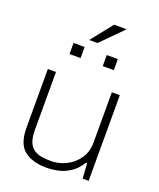

<svg xmlns="http://www.w3.org/2000/svg" viewBox="-163 -996 918 1108"><g transform="rotate(20 295.5 -442.5)"><path d="M258 12Q170 12 120.5 -27.5Q71 -67 71 -166V-526H121V-171Q121 -125 132 -97.5Q143 -70 163.5 -56Q184 -42 211 -37.5Q238 -33 269 -33Q317 -33 361.5 -55Q406 -77 435 -118.5Q464 -160 464 -218V-526H513V0H476L470 -93H463Q436 -50 402 -27.5Q368 -5 331 3.5Q294 12 258 12ZM159 -650V-718H227V-650ZM363 -650V-718H431V-650ZM238 -765 343 -897H416L417 -894L289 -765Z"/></g></svg>

Font: Archivo SemiExpanded Thin
Style: Regular
Weight: 250
Width: 6
Designer: Hector Gatti
Foundry: Omnibus-Type
Version: Version 2.001